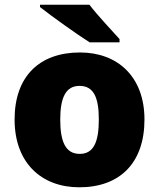

<svg xmlns="http://www.w3.org/2000/svg" viewBox="-20 -786 677 816"><path d="M360 -766H150V-756C198 -718 307 -640 361 -606H488V-620C455 -657 394 -721 360 -766ZM594 -278C594 -461 479 -563 320 -563C147 -563 42 -461 42 -278C42 -93 157 10 317 10C489 10 594 -93 594 -278ZM236 -278C236 -372 260 -421 318 -421C378 -421 400 -372 400 -278C400 -183 378 -132 319 -132C259 -132 236 -183 236 -278Z"/></svg>

Font: Noto Sans Lao Looped Black
Style: Regular
Weight: 900
Designer: Mark Frömberg, Ben Mitchell
Foundry: The Fontpad Ltd
Version: Version 1.002